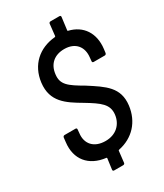

<svg xmlns="http://www.w3.org/2000/svg" viewBox="-216 -879 901 1052"><g transform="rotate(-30 234.0 -353.0)"><path d="M430 -180C443 -289 373 -332 280 -392C194 -442 159 -467 167 -529C174 -591 216 -625 277 -625C348 -625 384 -578 376 -514L374 -493C373 -487 376 -483 382 -483H452C458 -483 462 -487 463 -493L466 -516C478 -612 431 -681 346 -701C343 -702 342 -703 343 -706L353 -784C354 -790 351 -794 345 -794H289C283 -794 278 -790 278 -784L270 -711C269 -709 268 -707 265 -707C164 -698 90 -633 77 -528C63 -413 138 -366 223 -316C306 -266 346 -237 339 -175C332 -117 290 -75 223 -75C150 -75 111 -120 119 -184L121 -206C122 -212 119 -216 113 -216H44C38 -216 34 -212 33 -206L30 -179C17 -76 75 -5 180 7C182 7 183 9 183 11L174 78C173 84 176 88 182 88H239C245 88 250 84 250 78L258 8C258 5 259 4 263 3C355 -16 418 -83 430 -180Z"/></g></svg>

Font: Barlow Semi Condensed Medium
Style: Italic
Weight: 500
Width: 4
Italic angle: -7°
Designer: Jeremy Tribby
Foundry: Tribby Type
Version: Version 1.422;hotconv 1.0.109;makeotfexe 2.5.65596